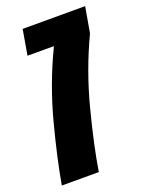

<svg xmlns="http://www.w3.org/2000/svg" viewBox="-130 -741 615 807"><g transform="rotate(-20 177.0 -337.5)"><path d="M4 0H169.5Q187 -110.5 226.8 -264.2Q266.5 -418 334 -560.5L354 -675H74.5L55 -562H173L172 -559.5Q103 -416 63 -263.5Q23 -111 4 0Z"/></g></svg>

Font: Anybody UltraCondensed ExtraBold
Style: Italic
Weight: 800
Width: 1
Italic angle: -10°
Version: Version 1.113;gftools[0.9.25]